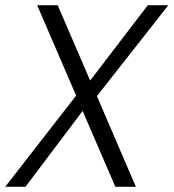

<svg xmlns="http://www.w3.org/2000/svg" viewBox="-29 -719 668 739"><path d="M415 0 289 -292 69 0H-9L264 -351L114 -699H193L318 -409L540 -699H619L344 -349L494 0Z"/></svg>

Font: Poppins Light
Style: Italic
Weight: 300
Italic angle: -10°
Designer: Ninad Kale (Devanagari), Jonny Pinhorn (Latin)
Foundry: Indian Type Foundry
Version: Version 3.200;PS 1.000;hotconv 16.6.54;makeotf.lib2.5.65590